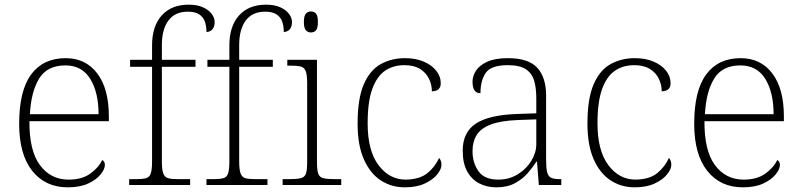

<svg xmlns="http://www.w3.org/2000/svg" viewBox="-20 -792 3429 822"><path d="M270 10Q174 10 118 -60.5Q62 -131 62 -262Q62 -404 113.5 -473.5Q165 -543 261 -543Q347 -543 396.5 -477.5Q446 -412 446 -294V-273H106Q105 -147 151 -85Q197 -23 274 -23Q330 -23 365.5 -48Q401 -73 418 -107Q423 -104 426 -99Q429 -94 429 -86Q429 -68 411 -45.5Q393 -23 358 -6.5Q323 10 270 10ZM402 -303Q402 -396 366.5 -454Q331 -512 260 -512Q182 -512 147.5 -455.5Q113 -399 108 -303Z M533 0V-25H561Q589 -25 604.5 -29Q620 -33 625.5 -49.5Q631 -66 631 -101V-506H537V-536H631V-597Q631 -680 672.5 -726Q714 -772 788 -772Q824 -772 848.5 -761Q873 -750 886 -733Q899 -716 899 -698Q899 -683 894 -673.5Q889 -664 881 -659.5Q873 -655 864 -655Q864 -679 857.5 -698.5Q851 -718 833.5 -730Q816 -742 784 -742Q729 -742 701 -704Q673 -666 673 -599V-536H817V-506H673V-101Q673 -66 679 -49.5Q685 -33 700 -29Q715 -25 743 -25H794V0Z M864 0V-25H892Q920 -25 935.5 -29Q951 -33 956.5 -49.5Q962 -66 962 -101V-506H868V-536H962V-597Q962 -680 1003.5 -726Q1045 -772 1119 -772Q1155 -772 1179.5 -761Q1204 -750 1217 -733Q1230 -716 1230 -698Q1230 -683 1225 -673.5Q1220 -664 1212 -659.5Q1204 -655 1195 -655Q1195 -679 1188.5 -698.5Q1182 -718 1164.5 -730Q1147 -742 1115 -742Q1060 -742 1032 -704Q1004 -666 1004 -599V-536H1148V-506H1004V-101Q1004 -66 1010 -49.5Q1016 -33 1031 -29Q1046 -25 1074 -25H1125V0Z M1190 0V-25H1217Q1250 -25 1267 -29Q1284 -33 1289.5 -48Q1295 -63 1295 -97V-435Q1295 -471 1289 -487Q1283 -503 1268 -507Q1253 -511 1225 -511H1210V-536H1337V-98Q1337 -64 1342.5 -48.5Q1348 -33 1364.5 -29Q1381 -25 1415 -25H1441V0ZM1311 -653Q1298 -653 1289.5 -662.5Q1281 -672 1281 -698Q1281 -724 1289.5 -733.5Q1298 -743 1311 -743Q1325 -743 1333 -733.5Q1341 -724 1341 -698Q1341 -672 1333 -662.5Q1325 -653 1311 -653Z M1713 10Q1656 10 1610.5 -19.5Q1565 -49 1538 -109.5Q1511 -170 1511 -263Q1511 -370 1537.5 -431Q1564 -492 1610 -517.5Q1656 -543 1714 -543Q1759 -543 1793.5 -528.5Q1828 -514 1847.5 -489.5Q1867 -465 1867 -435Q1867 -424 1862.5 -416.5Q1858 -409 1849.5 -405Q1841 -401 1829 -401Q1829 -429 1816.5 -455Q1804 -481 1778 -497Q1752 -513 1711 -513Q1664 -513 1629 -489.5Q1594 -466 1574 -411.5Q1554 -357 1554 -264Q1554 -147 1600.5 -85Q1647 -23 1717 -23Q1777 -24 1810 -51Q1843 -78 1860 -116Q1865 -110 1867.5 -103Q1870 -96 1870 -86Q1870 -68 1852 -45.5Q1834 -23 1799 -6.5Q1764 10 1713 10Z M2105 10Q2064 10 2031.5 -7Q1999 -24 1980 -58.5Q1961 -93 1961 -147Q1961 -226 2017.5 -263Q2074 -300 2193 -304L2276 -307V-371Q2276 -413 2267.5 -444.5Q2259 -476 2233 -494.5Q2207 -513 2154 -513Q2083 -513 2060 -480.5Q2037 -448 2037 -393Q2020 -393 2011.5 -405Q2003 -417 2003 -443Q2003 -466 2017.5 -489Q2032 -512 2065.5 -527.5Q2099 -543 2154 -543Q2243 -543 2280.5 -501.5Q2318 -460 2318 -383V-111Q2318 -75 2322 -56.5Q2326 -38 2338.5 -31.5Q2351 -25 2377 -25H2383V0H2287L2279 -100H2276Q2262 -77 2240 -51.5Q2218 -26 2185 -8Q2152 10 2105 10ZM2113 -23Q2160 -23 2197 -46Q2234 -69 2255 -104Q2276 -139 2276 -174V-281L2195 -278Q2122 -275 2080 -258.5Q2038 -242 2020.5 -213.5Q2003 -185 2003 -145Q2003 -95 2028.5 -59Q2054 -23 2113 -23Z M2697 10Q2640 10 2594.5 -19.5Q2549 -49 2522 -109.5Q2495 -170 2495 -263Q2495 -370 2521.5 -431Q2548 -492 2594 -517.5Q2640 -543 2698 -543Q2743 -543 2777.5 -528.5Q2812 -514 2831.5 -489.5Q2851 -465 2851 -435Q2851 -424 2846.5 -416.5Q2842 -409 2833.5 -405Q2825 -401 2813 -401Q2813 -429 2800.5 -455Q2788 -481 2762 -497Q2736 -513 2695 -513Q2648 -513 2613 -489.5Q2578 -466 2558 -411.5Q2538 -357 2538 -264Q2538 -147 2584.5 -85Q2631 -23 2701 -23Q2761 -24 2794 -51Q2827 -78 2844 -116Q2849 -110 2851.5 -103Q2854 -96 2854 -86Q2854 -68 2836 -45.5Q2818 -23 2783 -6.5Q2748 10 2697 10Z M3160 10Q3064 10 3008 -60.5Q2952 -131 2952 -262Q2952 -404 3003.5 -473.5Q3055 -543 3151 -543Q3237 -543 3286.5 -477.5Q3336 -412 3336 -294V-273H2996Q2995 -147 3041 -85Q3087 -23 3164 -23Q3220 -23 3255.5 -48Q3291 -73 3308 -107Q3313 -104 3316 -99Q3319 -94 3319 -86Q3319 -68 3301 -45.5Q3283 -23 3248 -6.5Q3213 10 3160 10ZM3292 -303Q3292 -396 3256.5 -454Q3221 -512 3150 -512Q3072 -512 3037.5 -455.5Q3003 -399 2998 -303Z"/></svg>

Font: Noto Serif Hentaigana ExtraLight
Style: Regular
Weight: 200
Designer: Kazuhiro Yamada
Foundry: nipponia
Version: Version 1.000